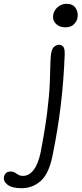

<svg xmlns="http://www.w3.org/2000/svg" viewBox="-154 -732 430 1012"><path d="M-40 260Q-91 260 -114.5 241.5Q-138 223 -133 200Q-127 172 -97 172Q-85 172 -76 177.5Q-67 183 -57.5 189Q-48 195 -32 195Q-1 195 23 164Q47 133 60 72Q84 -53 95 -142.5Q106 -232 108.5 -293Q111 -354 111.5 -393.5Q112 -433 117 -457Q121 -478 133 -487Q145 -496 156 -496Q170 -496 179 -486.5Q188 -477 187 -444Q182 -311 167 -183Q152 -55 124 83Q105 182 61.5 221Q18 260 -40 260ZM190 -588Q158 -588 139.5 -608Q121 -628 127 -657Q132 -680 152 -696Q172 -712 196 -712Q231 -712 245.5 -688.5Q260 -665 254 -636Q251 -620 235.5 -604Q220 -588 190 -588Z"/></svg>

Font: Shantell Sans Normal
Style: Italic
Weight: 300
Italic angle: -11.31°
Designer: Stephen Nixon, Anya Danilova, Shantell Martin
Foundry: Arrow Type
Version: Version 1.008;[a672d596b]